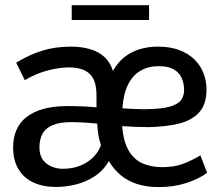

<svg xmlns="http://www.w3.org/2000/svg" viewBox="-20 -720 861 749"><path d="M599.6 9.8Q551.8 9.8 514.6 -2.2Q477.5 -14.2 450.2 -37.1Q422.9 -60.1 404.8 -91.8Q383.3 -54.7 349.9 -32.7Q316.4 -10.7 277.3 -0.7Q238.3 9.3 197.8 9.3Q147.9 9.3 110.4 -8.1Q72.8 -25.4 52 -60.1Q31.2 -94.7 31.2 -145Q31.2 -183.6 44.4 -213.6Q57.6 -243.7 84.5 -264.2Q111.3 -284.7 150.6 -295.4Q189.9 -306.2 242.2 -306.2Q253.9 -306.2 273.9 -305.9Q293.9 -305.7 315.9 -304.4Q337.9 -303.2 356.4 -301.3V-347.7Q356.4 -407.7 329.3 -432.4Q302.2 -457 249 -457Q212.9 -457 167.5 -445.6Q122.1 -434.1 76.7 -407.2L43 -475.6Q92.8 -505.9 143.8 -522Q194.8 -538.1 255.4 -538.1Q298.3 -538.1 331.5 -528.3Q364.7 -518.6 387.5 -497.8Q410.2 -477.1 420.4 -443.4Q439 -476.1 465.3 -497.1Q491.7 -518.1 524.7 -528.1Q557.6 -538.1 596.2 -538.1Q644.5 -538.1 680.2 -524.4Q715.8 -510.7 739.3 -487.3Q762.7 -463.9 774.2 -433.8Q785.6 -403.8 785.6 -371.1Q785.6 -313 756.8 -281.5Q728 -250 676.5 -237.5Q625 -225.1 558.1 -224.1Q534.2 -224.1 508.8 -225.1Q483.4 -226.1 456.5 -228Q461.4 -166.5 482.7 -131.3Q503.9 -96.2 537.6 -82Q571.3 -67.9 612.8 -67.9Q660.2 -67.9 695.1 -81.3Q730 -94.7 761.7 -113.8L788.1 -45.9Q755.9 -22 707 -6.1Q658.2 9.8 599.6 9.8ZM224.1 -61.5Q262.2 -61.5 292.2 -73.5Q322.3 -85.4 343.3 -106.2Q364.3 -127 374 -153.8Q369.6 -166 366.5 -179.9Q363.3 -193.8 361.6 -208.7Q359.9 -223.6 359.4 -237.8Q331.5 -240.7 302.7 -242.2Q273.9 -243.7 260.7 -243.7Q212.9 -243.7 185.1 -231.7Q157.2 -219.7 145.5 -197.8Q133.8 -175.8 133.8 -145.5Q133.8 -114.3 147.9 -95.9Q162.1 -77.6 182.9 -69.6Q203.6 -61.5 224.1 -61.5ZM457.5 -297.4Q481.9 -295.9 502.9 -294.9Q523.9 -293.9 542 -293.9Q610.4 -294.4 643.6 -304.4Q676.8 -314.5 687.5 -331.3Q698.2 -348.1 698.2 -368.2Q698.2 -393.6 689 -415Q679.7 -436.5 658 -449.2Q636.2 -461.9 598.6 -461.9Q559.1 -461.9 528.6 -444.3Q498 -426.8 479.7 -390.4Q461.4 -354 457.5 -297.4ZM259.8 -642.1V-699.7H561.5V-642.1Z"/></svg>

Font: Comme Medium
Style: Regular
Weight: 500
Version: Version 1.000;gftools[0.9.27]